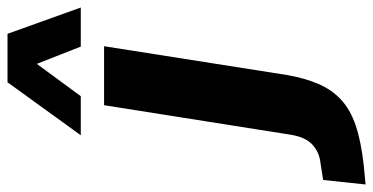

<svg xmlns="http://www.w3.org/2000/svg" viewBox="-370 -539 993 511"><g transform="rotate(-90 126.5 -283.5)"><path d="M-109 193 -97 80 -52 73Q-23 70 -2.5 51Q18 32 24 -10L102 -503H259L182 -14Q174 31 159 66.5Q144 102 117.5 127Q91 152 48.5 166.5Q6 181 -57 188ZM22 -565 163 -760H292L362 -565H258L212 -682L126 -565Z"/></g></svg>

Font: Nunito Sans 7pt SemiCondensed ExtraBold
Style: Italic
Weight: 800
Width: 4
Italic angle: -9°
Designer: Vernon Adams
Foundry: Vernon Adams
Version: Version 3.101;gftools[0.9.27]